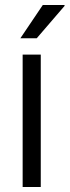

<svg xmlns="http://www.w3.org/2000/svg" viewBox="-20 -743 277 763"><path d="M70 0V-526H142V0ZM61 -591 150 -723H236L237 -720L126 -591Z"/></svg>

Font: Archivo SemiBold Light
Style: Regular
Weight: 300
Version: Version 2.001